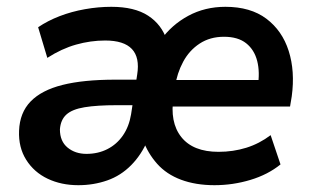

<svg xmlns="http://www.w3.org/2000/svg" viewBox="-20 -534 915 564"><path d="M210 10Q160 10 120 -9Q80 -28 57 -64.5Q34 -101 36 -150Q38 -203 70 -236Q102 -269 163.5 -284.5Q225 -300 319 -300H396L386 -225H323Q265 -225 228.5 -219Q192 -213 175 -197.5Q158 -182 156 -154Q156 -119 178.5 -100.5Q201 -82 234 -82Q268 -82 295.5 -96Q323 -110 341 -136Q359 -162 365 -198L383 -315Q391 -365 367.5 -390Q344 -415 289 -415Q246 -415 203.5 -403Q161 -391 119 -364L92 -454Q120 -473 155 -486.5Q190 -500 229.5 -507Q269 -514 307 -514Q375 -514 415 -488Q455 -462 470 -416H452Q484 -461 533 -487.5Q582 -514 642 -514Q716 -514 762.5 -479Q809 -444 828 -384.5Q847 -325 837 -251L832 -221H466L476 -299H756L737 -279Q744 -322 735.5 -355Q727 -388 703 -407Q679 -426 638 -426Q597 -426 566.5 -406Q536 -386 518 -352.5Q500 -319 494 -279L490 -250Q478 -175 512.5 -131.5Q547 -88 622 -88Q665 -88 703.5 -100Q742 -112 775 -137L804 -51Q767 -21 715.5 -5.5Q664 10 610 10Q555 10 512 -6Q469 -22 441.5 -53Q414 -84 400 -123H414Q396 -80 365.5 -49Q335 -18 295 -4Q255 10 210 10Z"/></svg>

Font: Nunitoga
Style: Bold Italic
Weight: 700
Italic angle: -9°
Designer: Vernon Adams
Foundry: Vernon Adams
Version: Version 1.0